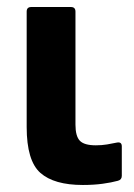

<svg xmlns="http://www.w3.org/2000/svg" viewBox="-20 -515 381 547"><path d="M216 12Q134 12 95 -22.5Q56 -57 56 -153V-482Q56 -495 69 -495H182Q195 -495 195 -482V-160Q195 -127 207.5 -114Q220 -101 253 -101Q270 -101 285 -103.5Q300 -106 314 -109Q327 -111 327 -98V-14Q327 -3 316 0Q298 5 272.5 8.5Q247 12 216 12Z"/></svg>

Font: Sofia Sans ExtraBold
Style: Regular
Weight: 800
Designer: Botio Nikoltchev, Ani Petrova
Foundry: lettersoup
Version: Version 4.101; ttfautohint (v1.8.4.7-5d5b)